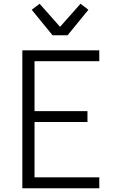

<svg xmlns="http://www.w3.org/2000/svg" viewBox="-20 -1003 640 1023"><path d="M99 0V-735H509V-677H164V-411H446V-353H164V-58H509V0ZM260 -815 149 -951 191 -983 300 -860 409 -983 451 -951 340 -815Z"/></svg>

Font: Iosevka Light Extended
Style: Regular
Weight: 300
Width: 7
Monospace: yes
Designer: Belleve Invis
Foundry: Belleve Invis
Version: Version 32.5.0; ttfautohint (v1.8.4)